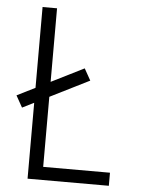

<svg xmlns="http://www.w3.org/2000/svg" viewBox="-53 -777 605 819"><g transform="rotate(5 250.0 -367.5)"><path d="M96 0V-735H158V-56H444V0ZM46 -300 18 -350 298 -490 326 -440Z"/></g></svg>

Font: Iosevka SS01 Light
Style: Regular
Weight: 300
Monospace: yes
Designer: Belleve Invis
Foundry: Belleve Invis
Version: 2.3.3; ttfautohint (v1.8.3)